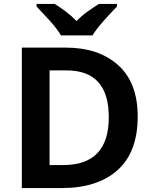

<svg xmlns="http://www.w3.org/2000/svg" viewBox="-20 -956 778 976"><path d="M680 -364Q680 -536 580.5 -625Q481 -714 314 -714H91V0H293Q476 0 578 -91.5Q680 -183 680 -364ZM533 -360Q533 -117 302 -117H232V-598H319Q533 -598 533 -360ZM575 -936H483Q457 -920 426 -898Q395 -876 369 -849Q343 -876 313.5 -898Q284 -920 258 -936H166V-923Q193 -895 231.5 -852.5Q270 -810 290 -776H450Q471 -810 509.5 -853Q548 -896 575 -923Z"/></svg>

Font: Noto Sans UI
Style: Bold
Weight: 700
Designer: Monotype Design Team
Foundry: Monotype Imaging Inc.
Version: Version 1.901